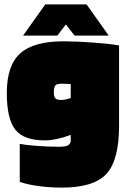

<svg xmlns="http://www.w3.org/2000/svg" viewBox="-20 -692 583 874"><path d="M261 162Q207 162 155.5 155Q104 148 70 136V-37Q95 -32 146 -28Q197 -24 246 -24Q276 -24 287.5 -29.5Q299 -35 302 -48V-78Q267 -65 238 -59Q209 -53 184 -53Q88 -53 49.5 -102Q11 -151 11 -269Q11 -394 72 -449Q133 -504 269 -504Q327 -504 407 -498Q487 -492 522 -485V-120Q522 37 464.5 99.5Q407 162 261 162ZM259 -311Q239 -311 232 -303Q225 -295 225 -271Q225 -251 232.5 -244Q240 -237 258 -237Q267 -237 277.5 -239Q288 -241 302 -246V-309Q290 -310 280 -310.5Q270 -311 259 -311ZM475 -530H319L280 -581L241 -530H85L186 -672H374Z"/></svg>

Font: Blinker Black
Style: Regular
Weight: 900
Designer: Juergen Huber
Foundry: supertype
Version: Version 1.017;hotconv 1.0.117;makeotfexe 2.5.65602